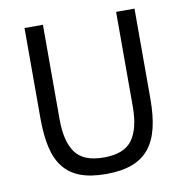

<svg xmlns="http://www.w3.org/2000/svg" viewBox="-80 -775 837 863"><g transform="rotate(-10 339.0 -343.0)"><path d="M172 -698V-266Q172 -166 209 -114.5Q246 -63 339 -63Q432 -63 469 -114.5Q506 -166 506 -266V-698H590V-286Q590 -210 576.5 -154Q563 -98 533 -61Q503 -24 454.5 -6Q406 12 336 12Q266 12 218.5 -6Q171 -24 142 -61Q113 -98 100.5 -154Q88 -210 88 -286V-698Z"/></g></svg>

Font: IBM Plex Sans KR
Style: Regular
Weight: 400
Designer: Mike Abbink; Paul van der Laan; Pieter van Rosmalen; Wujin Sim; Chorong Kim; Dohee Lee;
Foundry: Sandoll Inc.
Version: Version 1.000